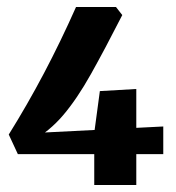

<svg xmlns="http://www.w3.org/2000/svg" viewBox="-20 -528 503 548"><path d="M5 -144Q58 -229 105.5 -319Q153 -409 197 -508H311L329 -485Q279 -387 239.5 -316.5Q200 -246 160.5 -199.5Q121 -153 69 -124L51 -147L446 -167V-88H31ZM249 -149 265 -268 369 -274V0H249Z"/></svg>

Font: Rasa
Style: Regular
Weight: 400
Designer: Anna Giedrys (Yrsa+Rasa design), David Brezina (Yrsa art-direction, Rasa art-direction, design)
Foundry: Rosetta Type Foundry
Version: Version 2.004